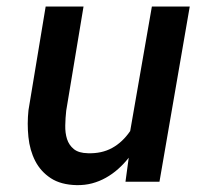

<svg xmlns="http://www.w3.org/2000/svg" viewBox="-20 -548 627 579"><path d="M368.2 -72.3Q353.5 -53.7 336.2 -38.3Q318.8 -22.9 299.3 -12Q279.8 -1 257.8 4.9Q235.8 10.7 211.4 10.3Q163.6 9.3 133.1 -10.7Q102.5 -30.8 86.2 -62.7Q69.8 -94.7 65.7 -134.8Q61.5 -174.8 65.9 -215.8L117.7 -528.3H231.9L179.7 -214.4Q177.2 -192.4 176.8 -169.7Q176.3 -147 182.1 -128.7Q188 -110.4 202.6 -98.4Q217.3 -86.4 245.1 -85.9Q286.6 -84.5 318.1 -101.8Q349.6 -119.1 372.6 -152.8L438 -528.3H552.2L460.9 0H358.4Z"/></svg>

Font: TypoPRO Roboto Mono
Style: Italic
Weight: 500
Designer: Google
Version: Version 2.000986; 2015; ttfautohint (v1.3)